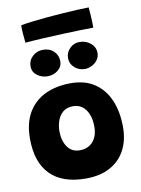

<svg xmlns="http://www.w3.org/2000/svg" viewBox="-100 -997 786 1074"><g transform="rotate(-10 292.5 -460.0)"><path d="M300 10Q167 10 98.2 -59.8Q29.5 -129.5 29.5 -262.5Q29.5 -352.5 64.8 -411.8Q100 -471 162.5 -500.5Q225 -530 306.5 -530Q388.5 -530 443.2 -492.8Q498 -455.5 525.8 -389.8Q553.5 -324 553.5 -238.5Q553.5 -163 524 -107.5Q494.5 -52 438 -21Q381.5 10 300 10ZM294 -151.5Q317 -151.5 335.8 -159.5Q354.5 -167.5 368 -182.5Q381.5 -197.5 388.8 -219.2Q396 -241 396 -268Q396 -307.5 384.2 -337.5Q372.5 -367.5 350.8 -384.2Q329 -401 297.5 -401Q262.5 -401 240.5 -382.5Q218.5 -364 208.8 -335.2Q199 -306.5 199 -276.5Q199 -223 223.2 -187.2Q247.5 -151.5 294 -151.5ZM187.5 -590.5Q154.5 -590.5 128.8 -610Q103 -629.5 103 -661Q103 -695 127.5 -718Q152 -741 187 -741Q225 -741 248.5 -718Q272 -695 272 -661.5Q272 -630.5 247 -610.5Q222 -590.5 187.5 -590.5ZM400 -594.5Q366.5 -594.5 342 -616.5Q317.5 -638.5 317.5 -670.5Q317.5 -703 340.8 -725.8Q364 -748.5 396 -748.5Q432 -748.5 458.5 -726.5Q485 -704.5 485 -671Q485 -648 472.2 -631Q459.5 -614 440 -604.2Q420.5 -594.5 400 -594.5ZM486.5 -814Q459.5 -814 412.5 -812.8Q365.5 -811.5 309.2 -809.2Q253 -807 197.5 -804Q142 -801 98 -797Q95 -823 93 -847.8Q91 -872.5 91.5 -897Q116.5 -902 155.8 -906.8Q195 -911.5 241 -915.8Q287 -920 333 -923Q379 -926 417.8 -928Q456.5 -930 480.5 -930Q481.5 -917 484 -883.8Q486.5 -850.5 486.5 -814Z"/></g></svg>

Font: Grandstander Thin ExtraBold
Style: Regular
Weight: 800
Version: Version 1.200